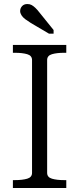

<svg xmlns="http://www.w3.org/2000/svg" viewBox="-20 -933 392 953"><path d="M139 -75V-635Q139 -657 115 -664Q91 -671 54 -671H44V-710H309V-671H298Q262 -671 238 -664Q214 -657 214 -635V-75Q214 -53 238 -46Q262 -39 298 -39H309V0H44V-39H54Q91 -39 115 -46Q139 -53 139 -75ZM175 -872Q165 -885 155.5 -894Q146 -903 137 -908Q128 -913 116 -913Q99 -913 89.5 -902.5Q80 -892 80 -878Q80 -868 86.5 -857.5Q93 -847 105 -838Q117 -829 133 -819L223 -766H246V-784Z"/></svg>

Font: Roboto Serif 36pt Light
Style: Regular
Weight: 300
Designer: Greg Gazdowicz
Foundry: Commercial Type
Version: Version 1.008